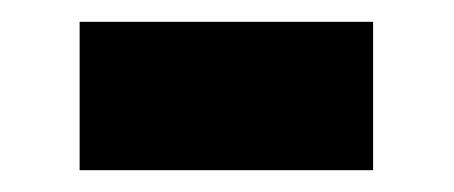

<svg xmlns="http://www.w3.org/2000/svg" viewBox="-20 -385 416 176"><path d="M53 -365V-229H322V-365Z"/></svg>

Font: Noto Sans Gurmukhi ExtraBold
Style: Regular
Weight: 800
Designer: Jelle Bosma - Monotype Design Team
Foundry: Monotype Imaging Inc.
Version: Version 2.004